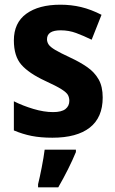

<svg xmlns="http://www.w3.org/2000/svg" viewBox="-20 -576 490 817"><path d="M417 -161Q417 -76 362 -33Q307 10 203 10Q153 10 115 2.5Q77 -5 39 -21V-145Q77 -126 122 -112.5Q167 -99 206 -99Q242 -99 258.5 -112Q275 -125 275 -147Q275 -160 269.5 -171Q264 -182 242 -196Q220 -210 172 -232Q103 -264 71 -300.5Q39 -337 39 -404Q39 -479 92 -517.5Q145 -556 237 -556Q283 -556 325 -546Q367 -536 412 -513L370 -407Q335 -424 304 -435.5Q273 -447 238 -447Q180 -447 180 -409Q180 -397 187 -386.5Q194 -376 215 -363.5Q236 -351 279 -331Q320 -312 351 -290.5Q382 -269 399.5 -238.5Q417 -208 417 -161ZM303 71Q289 105 269.5 144Q250 183 228 221H142V208Q149 180 157.5 136.5Q166 93 170 61H303Z"/></svg>

Font: Noto Sans Sinhala SemiCondensed
Style: Bold
Weight: 700
Width: 4
Designer: Jelle Bosma - Monotype Design Team
Foundry: Monotype Imaging Inc.
Version: Version 2.006; ttfautohint (v1.8.4.7-5d5b)